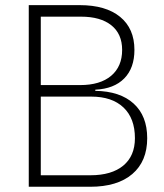

<svg xmlns="http://www.w3.org/2000/svg" viewBox="-20 -713 626 733"><path d="M89.8 0V-693.4H284.2Q383.8 -693.4 438.5 -648.7Q493.2 -604 493.2 -522.5Q493.2 -453.1 454.3 -413.6Q415.5 -374 343.8 -370.6V-366.2Q438.5 -364.7 490.2 -317.6Q542 -270.5 542 -185.5Q542 -97.2 485.1 -48.6Q428.2 0 324.2 0ZM135.7 -43.9H325.2Q406.2 -43.9 450.7 -80.8Q495.1 -117.7 495.1 -185.5Q495.1 -261.2 451.4 -302.7Q407.7 -344.2 328.1 -344.2H135.7ZM135.7 -388.2H286.1Q362.3 -388.2 404.3 -423.6Q446.3 -459 446.3 -522.5Q446.3 -583.5 405 -616.5Q363.8 -649.4 289.1 -649.4H135.7Z"/></svg>

Font: Cascadia Code NF ExtraLight
Style: Regular
Weight: 200
Monospace: yes
Designer: Aaron Bell
Foundry: Saja Typeworks
Version: Version 2404.023; ttfautohint (v1.8.4)